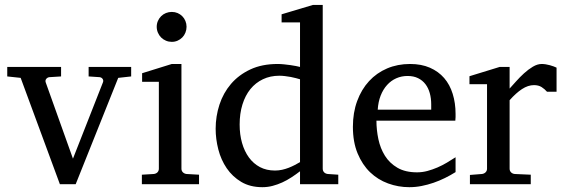

<svg xmlns="http://www.w3.org/2000/svg" viewBox="-20 -757 2317 789"><path d="M465.8 -437 291 0H226.1L64.9 -437L9.8 -442.9V-481.9H231V-442.9L183.1 -439.9Q174.8 -439 169.9 -432.6Q165 -426.3 168 -418L279.8 -105L402.8 -418Q406.2 -425.8 401.9 -432.4Q397.5 -439 389.2 -439.9L344.2 -442.9V-481.9H519V-442.9Z M563 0V-39.1L611.8 -42Q621.1 -43 627 -48.8Q632.8 -54.7 632.8 -64V-420.9H564V-456.1L686 -494.1H725.6V-64Q725.6 -54.7 731.7 -48.8Q737.8 -43 746.6 -42L797.9 -39.1V0ZM746.6 -647Q746.6 -634.3 741.9 -622.8Q737.3 -611.3 729 -603Q720.7 -594.7 709.7 -589.8Q698.7 -585 686 -585Q673.3 -585 661.9 -589.8Q650.4 -594.7 642.1 -603Q633.8 -611.3 628.9 -622.8Q624 -634.3 624 -647Q624 -659.7 628.9 -670.9Q633.8 -682.1 642.1 -690.4Q650.4 -698.7 661.9 -703.4Q673.3 -708 686 -708Q698.7 -708 709.7 -703.4Q720.7 -698.7 729 -690.4Q737.3 -682.1 741.9 -670.9Q746.6 -659.7 746.6 -647Z M1212.9 -431.2Q1206.5 -433.1 1196.5 -435.8Q1186.5 -438.5 1175 -440.7Q1163.6 -442.9 1151.1 -444.3Q1138.7 -445.8 1127.9 -445.8Q1090.8 -445.8 1060.5 -431.4Q1030.3 -417 1009 -390.9Q987.8 -364.7 976.3 -327.6Q964.8 -290.5 964.8 -245.1Q964.8 -204.1 974.6 -169.7Q984.4 -135.3 1002.9 -109.9Q1021.5 -84.5 1048.3 -70.3Q1075.2 -56.2 1109.9 -56.2Q1125 -56.2 1139.2 -59.3Q1153.3 -62.5 1166.5 -67.6Q1179.7 -72.8 1191.4 -78.9Q1203.1 -85 1212.9 -90.8ZM1212.9 0V-53.2Q1195.8 -40 1177.5 -28.1Q1159.2 -16.1 1139.9 -7.3Q1120.6 1.5 1100.3 6.8Q1080.1 12.2 1058.1 12.2Q1007.8 12.2 971.4 -9.5Q935.1 -31.2 911.6 -65.7Q888.2 -100.1 877.2 -142.8Q866.2 -185.5 866.2 -228Q866.2 -278.8 881.8 -326.9Q897.5 -375 929.2 -412.1Q960.9 -449.2 1008.8 -471.7Q1056.6 -494.1 1121.1 -494.1Q1132.8 -494.1 1146.5 -492.7Q1160.2 -491.2 1173.1 -489.5Q1186 -487.8 1196.5 -485.6Q1207 -483.4 1212.9 -481.9V-665H1137.2V-698.2L1266.1 -736.8H1306.2V-64Q1306.2 -54.7 1312 -48.8Q1317.9 -43 1327.1 -42L1370.1 -39.1V0Z M1852.1 -49.8Q1831.1 -36.6 1808.3 -25.4Q1785.6 -14.2 1761.5 -5.9Q1737.3 2.4 1712.4 7.3Q1687.5 12.2 1662.1 12.2Q1616.7 12.2 1574.7 -3.2Q1532.7 -18.6 1500.7 -49.3Q1468.8 -80.1 1449.5 -126.7Q1430.2 -173.3 1430.2 -235.8Q1430.2 -294.4 1447.8 -342Q1465.3 -389.6 1496.6 -423.6Q1527.8 -457.5 1570.8 -475.8Q1613.8 -494.1 1665 -494.1Q1711.4 -494.1 1746.6 -478.8Q1781.7 -463.4 1805.2 -436.3Q1828.6 -409.2 1840.3 -371.3Q1852.1 -333.5 1852.1 -289.1V-275.9Q1852.1 -268.1 1851.1 -261.2H1526.9Q1526.9 -223.1 1534.9 -185.1Q1543 -147 1562 -116.7Q1581.1 -86.4 1613.3 -67.6Q1645.5 -48.8 1693.8 -48.8Q1715.3 -48.8 1736.3 -54.4Q1757.3 -60.1 1777.6 -68.8Q1797.9 -77.6 1816.4 -88.6Q1835 -99.6 1852.1 -110.8ZM1752 -328.1Q1752 -353 1746.1 -374.3Q1740.2 -395.5 1728.3 -411.1Q1716.3 -426.8 1698 -435.8Q1679.7 -444.8 1654.8 -444.8Q1629.9 -444.8 1608.4 -435.3Q1586.9 -425.8 1570.6 -407.7Q1554.2 -389.6 1544.2 -364Q1534.2 -338.4 1532.2 -306.2H1752Z M2228 -379.9Q2218.3 -391.1 2205.6 -399.2Q2192.9 -407.2 2174.3 -407.2Q2149.9 -407.2 2125 -390.9Q2100.1 -374.5 2074.2 -345.2V-64Q2074.2 -54.7 2080.1 -48.8Q2085.9 -43 2095.2 -42L2161.1 -39.1V0H1911.1V-38.1L1960.4 -42Q1969.2 -43 1975.3 -48.8Q1981.4 -54.7 1981.4 -64V-411.1H1909.2V-443.8L2033.2 -481.9H2074.2V-393.1Q2085 -404.8 2100.3 -422.1Q2115.7 -439.5 2133.3 -455.6Q2150.9 -471.7 2169.7 -482.9Q2188.5 -494.1 2206.1 -494.1Q2213.9 -494.1 2222.7 -492.7Q2231.4 -491.2 2239.7 -489Q2248 -486.8 2255.1 -484.1Q2262.2 -481.4 2267.1 -479V-379.9Z"/></svg>

Font: BabelStone Ogham Special
Style: Regular
Weight: 400
Designer: Andrew West
Foundry: BabelStone
Version: Version 1.02 March 14, 2022